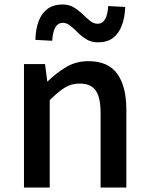

<svg xmlns="http://www.w3.org/2000/svg" viewBox="-20 -837 664 857"><path d="M87 0V-551H181L191 -474H193Q231 -511 275 -537.5Q319 -564 375 -564Q463 -564 503.5 -507.5Q544 -451 544 -346V0H429V-332Q429 -403 407 -433.5Q385 -464 336 -464Q298 -464 268.5 -445.5Q239 -427 202 -390V0ZM418 -648Q388 -648 366.5 -661Q345 -674 327.5 -691.5Q310 -709 294 -722Q278 -735 261 -735Q238 -735 226.5 -714Q215 -693 213 -655L138 -659Q139 -707 152.5 -742.5Q166 -778 192.5 -797.5Q219 -817 259 -817Q288 -817 309.5 -804Q331 -791 348.5 -774Q366 -757 382 -744Q398 -731 416 -731Q438 -731 449.5 -752Q461 -773 463 -810L539 -806Q537 -758 523.5 -722.5Q510 -687 484 -667.5Q458 -648 418 -648Z"/></svg>

Font: Noto Sans KR Medium
Style: Regular
Weight: 500
Designer: Ryoko NISHIZUKA  (kana, bopomofo & ideographs); Paul D. Hunt (Latin, Greek & Cyrillic); Sandoll Communications , Soo-you
Foundry: Adobe
Version: Version 2.004-H2;hotconv 1.0.118;makeotfexe 2.5.65603